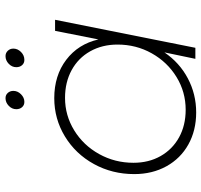

<svg xmlns="http://www.w3.org/2000/svg" viewBox="-38 -708 748 713"><g transform="rotate(-90 336.5 -351.0)"><path d="M47 -227Q47 -309 84.5 -377Q122 -445 187 -484.5Q252 -524 329 -524Q413 -524 471.5 -479.5Q530 -435 547 -360L579 -521H620L516 0H475L499 -115Q461 -59 402.5 -28Q344 3 276 3Q209 3 157 -26Q105 -55 76 -107.5Q47 -160 47 -227ZM528 -289Q528 -346 503 -390.5Q478 -435 433 -459.5Q388 -484 330 -484Q265 -484 209.5 -450Q154 -416 121.5 -357.5Q89 -299 89 -230Q89 -173 114 -129Q139 -85 183.5 -60.5Q228 -36 286 -36Q352 -36 407.5 -70Q463 -104 495.5 -162Q528 -220 528 -289ZM356 -676Q356 -660 343.5 -647.5Q331 -635 315 -635Q303 -635 295.5 -643.5Q288 -652 288 -665Q288 -681 300.5 -693Q313 -705 329 -705Q341 -705 348.5 -696.5Q356 -688 356 -676ZM513 -676Q513 -660 500.5 -647.5Q488 -635 471 -635Q459 -635 451.5 -643.5Q444 -652 444 -665Q444 -681 456.5 -693Q469 -705 485 -705Q497 -705 505 -696.5Q513 -688 513 -676Z"/></g></svg>

Font: Gontserrat ExtraLight
Style: Italic
Weight: 275
Italic angle: -11.3°
Designer: Julieta Ulanovsky
Foundry: Julieta Ulanovsky
Version: Version 6.001